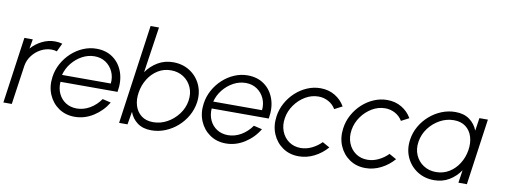

<svg xmlns="http://www.w3.org/2000/svg" viewBox="-72 -1083 3755 1428"><g transform="rotate(10 1805.5 -368.5)"><path d="M-10.5 0 60 -500H123.5L111 -428.5Q144.5 -467 191.5 -490.5Q238.5 -514 289.5 -514Q319 -514 345 -506.5L315 -443.5Q296.5 -449.5 274.5 -449.5Q232.5 -449.5 194.2 -429Q156 -408.5 129.5 -373.8Q103 -339 96 -297L53 0Z M529 13Q460 13 408.2 -22.5Q356.5 -58 331.2 -117.8Q306 -177.5 316 -250Q323.5 -305 349.8 -352.8Q376 -400.5 415.5 -436.8Q455 -473 503.2 -493.5Q551.5 -514 603 -514Q677 -514 729 -476.2Q781 -438.5 803.8 -373Q826.5 -307.5 812 -225H381Q377.5 -175.5 396 -136Q414.5 -96.5 449.8 -73.8Q485 -51 533 -50.5Q585 -50.5 632 -77.8Q679 -105 712.5 -153L776 -138Q736.5 -71.5 670.2 -29.2Q604 13 529 13ZM383.5 -277.5H752Q757 -326 738.5 -366.5Q720 -407 683.8 -431.5Q647.5 -456 599 -456Q550 -456 505.8 -432Q461.5 -408 429 -367.8Q396.5 -327.5 383.5 -277.5Z M1182 -514Q1254.5 -514 1309.2 -478.5Q1364 -443 1391 -383Q1418 -323 1408 -250.5Q1400 -196 1373 -148.2Q1346 -100.5 1304.8 -64.2Q1263.5 -28 1213 -7.5Q1162.5 13 1108 13Q1044.5 13 1003 -17.5Q961.5 -48 943.5 -97.5L927 0H863.5L969 -750H1032.5L981 -403.5Q1015.5 -453 1067 -483.5Q1118.5 -514 1182 -514ZM1111 -49Q1166.5 -49 1216 -76.2Q1265.5 -103.5 1300 -149.2Q1334.5 -195 1343.5 -250.5Q1352.5 -307 1332.5 -352.8Q1312.5 -398.5 1271.8 -425.2Q1231 -452 1177 -452Q1122 -452 1078 -424.5Q1034 -397 1005.5 -351.2Q977 -305.5 968 -250.5Q958.5 -194.5 972.5 -148.8Q986.5 -103 1021.8 -76Q1057 -49 1111 -49Z M1671 13Q1602 13 1550.2 -22.5Q1498.5 -58 1473.2 -117.8Q1448 -177.5 1458 -250Q1465.5 -305 1491.8 -352.8Q1518 -400.5 1557.5 -436.8Q1597 -473 1645.2 -493.5Q1693.5 -514 1745 -514Q1819 -514 1871 -476.2Q1923 -438.5 1945.8 -373Q1968.5 -307.5 1954 -225H1523Q1519.5 -175.5 1538 -136Q1556.5 -96.5 1591.8 -73.8Q1627 -51 1675 -50.5Q1727 -50.5 1774 -77.8Q1821 -105 1854.5 -153L1918 -138Q1878.5 -71.5 1812.2 -29.2Q1746 13 1671 13ZM1525.5 -277.5H1894Q1899 -326 1880.5 -366.5Q1862 -407 1825.8 -431.5Q1789.5 -456 1741 -456Q1692 -456 1647.8 -432Q1603.5 -408 1571 -367.8Q1538.5 -327.5 1525.5 -277.5Z M2380.5 -122 2435 -91.5Q2394 -44 2338 -15.5Q2282 13 2221 13Q2152 13 2100.2 -22.5Q2048.5 -58 2023.2 -117.8Q1998 -177.5 2008 -250Q2015.5 -305 2041.8 -352.8Q2068 -400.5 2107.5 -436.8Q2147 -473 2195.2 -493.5Q2243.5 -514 2295 -514Q2356 -514 2404 -485.5Q2452 -457 2479.5 -409L2421 -378.5Q2400.5 -413 2365.5 -431.8Q2330.5 -450.5 2291 -450.5Q2238.5 -450.5 2191.8 -422.8Q2145 -395 2112.8 -349.5Q2080.5 -304 2071.5 -250Q2062.5 -195.5 2080 -150Q2097.5 -104.5 2135.5 -77.5Q2173.5 -50.5 2225 -50.5Q2268 -50.5 2309 -70.5Q2350 -90.5 2380.5 -122Z M2884.5 -122 2939 -91.5Q2898 -44 2842 -15.5Q2786 13 2725 13Q2656 13 2604.2 -22.5Q2552.5 -58 2527.2 -117.8Q2502 -177.5 2512 -250Q2519.5 -305 2545.8 -352.8Q2572 -400.5 2611.5 -436.8Q2651 -473 2699.2 -493.5Q2747.5 -514 2799 -514Q2860 -514 2908 -485.5Q2956 -457 2983.5 -409L2925 -378.5Q2904.5 -413 2869.5 -431.8Q2834.5 -450.5 2795 -450.5Q2742.5 -450.5 2695.8 -422.8Q2649 -395 2616.8 -349.5Q2584.5 -304 2575.5 -250Q2566.5 -195.5 2584 -150Q2601.5 -104.5 2639.5 -77.5Q2677.5 -50.5 2729 -50.5Q2772 -50.5 2813 -70.5Q2854 -90.5 2884.5 -122Z M3496.5 -500H3560.5L3490 0H3426L3440.5 -96.5Q3407.5 -47.5 3357.2 -17.2Q3307 13 3244 13Q3171 13 3116 -22.8Q3061 -58.5 3033.5 -118.8Q3006 -179 3016.5 -252Q3024 -306.5 3051 -354Q3078 -401.5 3119 -437.5Q3160 -473.5 3210 -493.8Q3260 -514 3314.5 -514Q3378.5 -514 3420.8 -483.2Q3463 -452.5 3482 -403ZM3247 -49Q3302 -49 3346.2 -76.2Q3390.5 -103.5 3419.2 -149.2Q3448 -195 3457 -250Q3466 -306.5 3452 -352.2Q3438 -398 3402.8 -425Q3367.5 -452 3313 -452Q3258 -452 3208.2 -424.8Q3158.5 -397.5 3124.2 -351.8Q3090 -306 3081 -250Q3072 -193.5 3091.8 -148Q3111.5 -102.5 3152.5 -75.8Q3193.5 -49 3247 -49Z"/></g></svg>

Font: Urbanist Light
Style: Italic
Weight: 300
Italic angle: -8°
Designer: Corey Hu
Foundry: Corey Hu
Version: Version 1.330; ttfautohint (v1.8.4.7-5d5b)